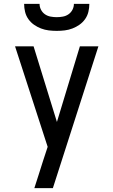

<svg xmlns="http://www.w3.org/2000/svg" viewBox="-20 -975 588 995"><path d="M158 0Q169 -35 180.5 -70Q192 -105 203 -141L227 -214L58 -735H154L275 -343L394 -735H490L254 0ZM274 -815Q253 -815 232.5 -817.5Q212 -820 192.5 -827.5Q173 -835 156 -847Q139 -859 127 -876Q115 -893 110 -913.5Q105 -934 105 -955H185Q185 -939 192.5 -924.5Q200 -910 213 -901Q226 -892 242 -889Q258 -886 274 -886Q290 -886 306 -889Q322 -892 335 -901Q348 -910 355.5 -924.5Q363 -939 363 -955H443Q443 -934 438 -913.5Q433 -893 421 -876Q409 -859 392 -847Q375 -835 355.5 -827.5Q336 -820 315.5 -817.5Q295 -815 274 -815Z"/></svg>

Font: Iosevka Semi-Condensed Medium
Style: Regular
Weight: 500
Monospace: yes
Designer: Belleve Invis
Foundry: Belleve Invis
Version: Version 27.3.5